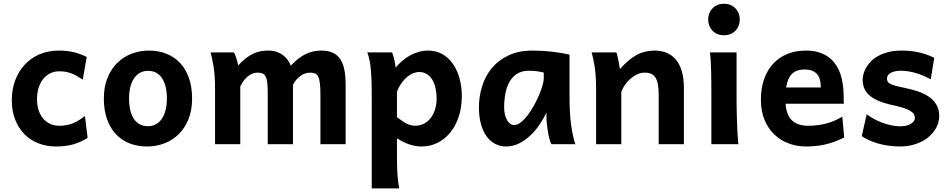

<svg xmlns="http://www.w3.org/2000/svg" viewBox="-20 -782 5149 1041"><path d="M428.7 -350.1Q412.1 -361.3 397.2 -369.9Q382.3 -378.4 367.4 -384Q352.5 -389.6 336.4 -392.6Q320.3 -395.5 301.3 -395.5Q275.9 -395.5 253.9 -385.3Q231.9 -375 215.6 -355.5Q199.2 -335.9 189.9 -307.9Q180.7 -279.8 180.7 -244.1Q180.7 -211.9 189.2 -185.3Q197.8 -158.7 213.4 -139.9Q229 -121.1 251.5 -110.6Q273.9 -100.1 301.3 -100.1Q323.2 -100.1 341.8 -103.8Q360.4 -107.4 377 -114.3Q393.6 -121.1 408.9 -130.9Q424.3 -140.6 440.4 -153.3L455.1 -34.2Q436.5 -22.9 417.5 -14.2Q398.4 -5.4 377.4 0.5Q356.4 6.3 333 9.3Q309.6 12.2 282.2 12.2Q232.9 12.2 189.5 -4.4Q146 -21 113.8 -53.2Q81.5 -85.4 62.7 -132.3Q43.9 -179.2 43.9 -239.3Q43.9 -296.4 62 -345.5Q80.1 -394.5 113.3 -430.7Q146.5 -466.8 193.6 -487.3Q240.7 -507.8 298.8 -507.8Q347.7 -507.8 385.5 -497.6Q423.3 -487.3 450.2 -473.1Z M679.7 -247.6Q679.7 -212.4 686.3 -184.8Q692.9 -157.2 705.8 -137.7Q718.8 -118.2 738 -107.9Q757.3 -97.7 782.2 -97.7Q805.7 -97.7 824.7 -107.9Q843.8 -118.2 857.2 -137.7Q870.6 -157.2 877.7 -184.8Q884.8 -212.4 884.8 -247.6Q884.8 -317.9 858.6 -357.9Q832.5 -397.9 782.2 -397.9Q758.8 -397.9 739.7 -387.7Q720.7 -377.4 707.3 -357.9Q693.8 -338.4 686.8 -310.5Q679.7 -282.7 679.7 -247.6ZM543 -247.6Q543 -310.5 562.5 -359.1Q582 -407.7 615.5 -440.7Q648.9 -473.6 693.4 -490.7Q737.8 -507.8 787.1 -507.8Q838.9 -507.8 882.1 -490.7Q925.3 -473.6 956.3 -440.7Q987.3 -407.7 1004.4 -359.1Q1021.5 -310.5 1021.5 -247.6Q1021.5 -184.6 1002 -136Q982.4 -87.4 949 -54.4Q915.5 -21.5 871.1 -4.6Q826.7 12.2 777.3 12.2Q725.6 12.2 682.6 -4.6Q639.6 -21.5 608.6 -54.4Q577.6 -87.4 560.3 -136Q543 -184.6 543 -247.6Z M1248.5 -498Q1252.4 -490.7 1255.9 -481.9Q1259.3 -473.1 1262.2 -463.6Q1265.1 -454.1 1267.3 -444.8Q1269.5 -435.5 1271.5 -427.2Q1293.9 -451.7 1314.5 -467.3Q1335 -482.9 1355 -491.9Q1375 -501 1395 -504.4Q1415 -507.8 1436.5 -507.8Q1460.4 -507.8 1480 -501Q1499.5 -494.1 1514.4 -482.9Q1529.3 -471.7 1540 -456.8Q1550.8 -441.9 1556.6 -425.8Q1579.6 -450.7 1601.1 -466.6Q1622.6 -482.4 1643.1 -491.5Q1663.6 -500.5 1683.3 -504.2Q1703.1 -507.8 1722.2 -507.8Q1759.3 -507.8 1784.7 -495.8Q1810.1 -483.9 1825.4 -460.4Q1840.8 -437 1847.4 -402.3Q1854 -367.7 1854 -322.3V0H1717.3V-268.6Q1717.3 -305.2 1714.6 -328.6Q1711.9 -352.1 1705.6 -365.2Q1699.2 -378.4 1688.5 -383.3Q1677.7 -388.2 1661.1 -388.2Q1634.3 -388.2 1609.1 -370.4Q1584 -352.5 1568.4 -322.3V0H1431.6V-278.3Q1431.6 -313 1429 -334.5Q1426.3 -356 1419.7 -367.9Q1413.1 -379.9 1402.3 -384Q1391.6 -388.2 1375.5 -388.2Q1361.8 -388.2 1348.1 -382.6Q1334.5 -377 1322.5 -366.9Q1310.5 -356.9 1300.3 -343Q1290 -329.1 1282.7 -312.5V0H1146V-300.3Q1146 -372.6 1137.7 -422.6Q1129.4 -472.7 1121.6 -498Z M2233.9 -100.6Q2256.3 -100.6 2276.9 -110.6Q2297.4 -120.6 2313 -139.6Q2328.6 -158.7 2337.9 -185.8Q2347.2 -212.9 2347.2 -246.6Q2347.2 -279.8 2340.8 -306.6Q2334.5 -333.5 2322.3 -352.3Q2310.1 -371.1 2292.5 -381.3Q2274.9 -391.6 2252.9 -391.6Q2236.8 -391.6 2219.7 -384.8Q2202.6 -377.9 2186.8 -364.5Q2170.9 -351.1 2156.7 -331.3Q2142.6 -311.5 2132.3 -285.6V-146.5Q2150.9 -132.8 2164.3 -123.8Q2177.7 -114.7 2189 -109.6Q2200.2 -104.5 2210.7 -102.5Q2221.2 -100.6 2233.9 -100.6ZM1995.6 239.3V-236.8Q1995.6 -282.2 1994.9 -321Q1994.1 -359.9 1991.7 -392.3Q1989.3 -424.8 1984.4 -451.2Q1979.5 -477.5 1971.2 -498H2105.5Q2110.8 -486.8 2116.2 -466.1Q2121.6 -445.3 2125 -415Q2141.6 -435.5 2161.6 -452.6Q2181.6 -469.7 2203.9 -481.9Q2226.1 -494.1 2251 -501Q2275.9 -507.8 2302.2 -507.8Q2343.3 -507.8 2376.7 -489.5Q2410.2 -471.2 2433.8 -438.2Q2457.5 -405.3 2470.7 -360.1Q2483.9 -314.9 2483.9 -261.2Q2483.9 -198.7 2466.8 -148.2Q2449.7 -97.7 2420.2 -62Q2390.6 -26.4 2350.8 -7.1Q2311 12.2 2266.1 12.2Q2247.1 12.2 2230 9Q2212.9 5.9 2197 0.2Q2181.2 -5.4 2165.3 -13.4Q2149.4 -21.5 2132.3 -31.7V73.2Q2132.3 102.5 2133.1 126.2Q2133.8 149.9 2135.3 169.9Q2136.7 189.9 2139.2 206.8Q2141.6 223.6 2144.5 239.3Z M2928.2 -388.7Q2918 -391.1 2898.4 -394.8Q2878.9 -398.4 2847.7 -398.4Q2809.1 -398.4 2783.2 -381.8Q2757.3 -365.2 2741.9 -337.4Q2726.6 -309.6 2720 -273.9Q2713.4 -238.3 2713.4 -200.2Q2713.4 -178.7 2717.5 -161.1Q2721.7 -143.6 2729 -130.9Q2736.3 -118.2 2746.1 -111.1Q2755.9 -104 2767.1 -104Q2785.2 -104 2804.2 -118.9Q2823.2 -133.8 2841.1 -157.2Q2858.9 -180.7 2874.8 -209.5Q2890.6 -238.3 2902.6 -266.4Q2914.6 -294.4 2921.4 -318.4Q2928.2 -342.3 2928.2 -356.4ZM2969.7 0Q2964.4 -8.8 2959.5 -27.1Q2954.6 -45.4 2950.9 -66.7Q2947.3 -87.9 2945.1 -108.6Q2942.9 -129.4 2942.9 -143.1V-170.9Q2927.2 -139.2 2905.5 -106.7Q2883.8 -74.2 2856 -47.9Q2828.1 -21.5 2794.7 -4.6Q2761.2 12.2 2723.1 12.2Q2692.4 12.2 2665.5 -1.5Q2638.7 -15.1 2618.9 -42Q2599.1 -68.8 2587.9 -108.6Q2576.7 -148.4 2576.7 -200.2Q2576.7 -258.3 2593.8 -313.7Q2610.8 -369.1 2646.5 -412.4Q2682.1 -455.6 2737.3 -481.7Q2792.5 -507.8 2868.2 -507.8Q2921.4 -507.8 2973.6 -501.7Q3025.9 -495.6 3067.9 -485.8V-258.8Q3067.9 -166.5 3076.7 -103.8Q3085.4 -41 3099.6 0Z M3551.3 0V-268.6Q3551.3 -302.2 3546.9 -325.2Q3542.5 -348.1 3533.2 -362.1Q3523.9 -376 3509.5 -382.1Q3495.1 -388.2 3475.6 -388.2Q3454.6 -388.2 3434.6 -378.9Q3414.6 -369.6 3397.5 -354.5Q3380.4 -339.4 3367.7 -320.8Q3355 -302.2 3348.6 -283.2V0H3211.9V-300.3Q3211.9 -372.6 3203.9 -422.6Q3195.8 -472.7 3187.5 -498H3321.8Q3324.7 -490.7 3327.6 -478.8Q3330.6 -466.8 3333 -453.9Q3335.4 -440.9 3337.4 -428.2L3341.3 -407.7Q3364.7 -434.1 3387.2 -453.1Q3409.7 -472.2 3432.6 -484.4Q3455.6 -496.6 3479.5 -502.2Q3503.4 -507.8 3529.3 -507.8Q3566.4 -507.8 3595.9 -495.1Q3625.5 -482.4 3646 -457Q3666.5 -431.6 3677.2 -393.6Q3688 -355.5 3688 -305.2V0Z M3819.8 -676.3Q3819.8 -694.8 3826.2 -710.4Q3832.5 -726.1 3844 -737.5Q3855.5 -749 3871.1 -755.4Q3886.7 -761.7 3905.3 -761.7Q3923.8 -761.7 3939.5 -755.4Q3955.1 -749 3966.6 -737.5Q3978 -726.1 3984.4 -710.4Q3990.7 -694.8 3990.7 -676.3Q3990.7 -657.2 3984.4 -641.6Q3978 -626 3966.6 -614.5Q3955.1 -603 3939.5 -596.9Q3923.8 -590.8 3905.3 -590.8Q3886.7 -590.8 3871.1 -596.9Q3855.5 -603 3844 -614.5Q3832.5 -626 3826.2 -641.6Q3819.8 -657.2 3819.8 -676.3ZM3973.6 -498V-231.9Q3973.6 -208.5 3974.4 -176.5Q3975.1 -144.5 3976.3 -111.8Q3977.5 -79.1 3979.2 -49.3Q3981 -19.5 3983.4 0H3836.9V-258.8Q3836.9 -294.4 3836.7 -329.1Q3836.4 -363.8 3835.7 -394.8Q3835 -425.8 3833.5 -452.4Q3832 -479 3829.6 -498Z M4239.3 -219.7Q4244.1 -156.2 4275.1 -128.2Q4306.2 -100.1 4361.3 -100.1Q4409.7 -100.1 4455.3 -111.1Q4501 -122.1 4546.9 -149.4L4557.1 -36.6Q4530.8 -23.4 4505.6 -14.2Q4480.5 -4.9 4455.3 1Q4430.2 6.8 4403.8 9.5Q4377.4 12.2 4349.1 12.2Q4300.8 12.2 4256.6 -4.2Q4212.4 -20.5 4178.7 -52.5Q4145 -84.5 4125.2 -131.8Q4105.5 -179.2 4105.5 -241.7Q4105.5 -302.2 4122.3 -351.3Q4139.2 -400.4 4170.9 -435.3Q4202.6 -470.2 4247.6 -489Q4292.5 -507.8 4349.1 -507.8Q4390.1 -507.8 4421.1 -497.8Q4452.1 -487.8 4474.9 -470.5Q4497.6 -453.1 4512.9 -429.4Q4528.3 -405.8 4537.4 -378.2Q4546.4 -350.6 4550.3 -320.3Q4554.2 -290 4554.2 -259.8V-251Q4554.2 -245.6 4554.4 -239.7Q4554.7 -233.9 4554.7 -228.5V-219.7ZM4342.3 -405.3Q4299.8 -405.3 4275.1 -382.6Q4250.5 -359.9 4242.2 -307.6H4430.2Q4430.2 -359.4 4408 -382.3Q4385.7 -405.3 4342.3 -405.3Z M5026.4 -352.1Q5012.7 -359.4 4995.1 -367.4Q4977.5 -375.5 4957 -382.3Q4936.5 -389.2 4913.3 -393.8Q4890.1 -398.4 4864.7 -398.4Q4843.3 -398.4 4828.9 -394.5Q4814.5 -390.6 4805.7 -384.8Q4796.9 -378.9 4793 -371.3Q4789.1 -363.8 4789.1 -356.4Q4789.1 -347.7 4792.2 -340.8Q4795.4 -334 4805.7 -328.1Q4815.9 -322.3 4835.2 -316.9Q4854.5 -311.5 4886.7 -305.2Q4924.8 -297.4 4958.5 -285.9Q4992.2 -274.4 5017.6 -256.6Q5043 -238.8 5057.6 -213.6Q5072.3 -188.5 5072.3 -153.8Q5072.3 -118.7 5055.7 -88.4Q5039.1 -58.1 5010.5 -35.6Q4981.9 -13.2 4943.1 -0.5Q4904.3 12.2 4859.9 12.2Q4827.1 12.2 4796.6 7.8Q4766.1 3.4 4739.3 -4.4Q4712.4 -12.2 4690.4 -22.5Q4668.5 -32.7 4652.3 -43.9L4679.2 -163.1Q4697.3 -148.4 4720.2 -136.2Q4743.2 -124 4767.6 -115.2Q4792 -106.4 4816.4 -101.8Q4840.8 -97.2 4862.3 -97.2Q4879.4 -97.2 4893.8 -100.8Q4908.2 -104.5 4918.5 -110.8Q4928.7 -117.2 4934.6 -125Q4940.4 -132.8 4940.4 -141.6Q4940.4 -152.3 4935.5 -161.6Q4930.7 -170.9 4918 -179.2Q4905.3 -187.5 4883.1 -195.3Q4860.8 -203.1 4825.7 -210.9Q4773.4 -221.7 4740.7 -236.3Q4708 -251 4689.5 -269Q4670.9 -287.1 4664.1 -307.9Q4657.2 -328.6 4657.2 -351.6Q4657.2 -363.3 4661.4 -379.6Q4665.5 -396 4675 -413.3Q4684.6 -430.7 4700.4 -447.5Q4716.3 -464.4 4740 -477.8Q4763.7 -491.2 4795.7 -499.5Q4827.6 -507.8 4869.6 -507.8Q4899.4 -507.8 4925.3 -504.4Q4951.2 -501 4973.1 -495.4Q4995.1 -489.7 5013.2 -482.7Q5031.2 -475.6 5045.4 -468.8Z"/></svg>

Font: Andika New Basic
Style: Bold
Weight: 700
Designer: Victor Gaultney, Annie Olsen, Pablo Ugerman
Foundry: SIL International
Version: Version 5.500; ttfautohint (v1.8.3)